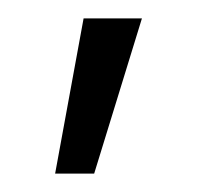

<svg xmlns="http://www.w3.org/2000/svg" viewBox="-20 -133 234 209"><path d="M40 56 71 -113H134.5L82.5 56Z"/></svg>

Font: Urbanist Light
Style: Regular
Weight: 300
Designer: Corey Hu
Foundry: Corey Hu
Version: Version 1.330; ttfautohint (v1.8.4.7-5d5b)